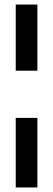

<svg xmlns="http://www.w3.org/2000/svg" viewBox="-20 -680 233 842"><path d="M49 -370V-660H144V-370ZM49 142V-163H144V142Z"/></svg>

Font: Bricolage Grotesque 96pt Medium
Style: Regular
Weight: 500
Designer: Mathieu Triay
Foundry: Atelier Triay
Version: Version 1.001; ttfautohint (v1.8.4.7-5d5b);gftools[0.9.33.de